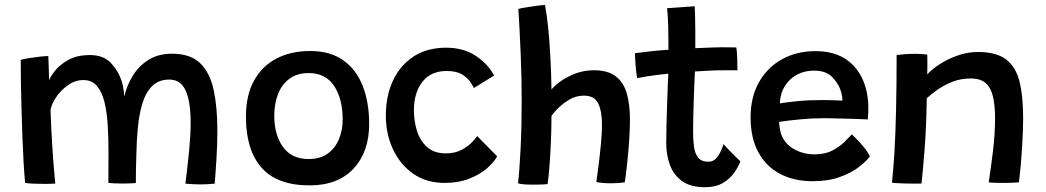

<svg xmlns="http://www.w3.org/2000/svg" viewBox="-20 -742 4266 783"><path d="M82.5 4Q79 -30.5 76.2 -80.5Q73.5 -130.5 71.2 -188Q69 -245.5 67.5 -303.2Q66 -361 65.2 -411.5Q64.5 -462 64.5 -498Q76.5 -501.5 98.5 -505Q120.5 -508.5 142.5 -511Q164.5 -513.5 177 -513.5Q177.5 -503 178.2 -482Q179 -461 179.5 -441.5Q180 -422 180 -415Q185 -428.5 204 -453Q223 -477.5 258.2 -497.5Q293.5 -517.5 347 -517.5Q402 -517.5 432.5 -485Q463 -452.5 476.5 -410.5Q481 -395 483.5 -379.2Q486 -363.5 487 -348.5Q496.5 -392 520.8 -432Q545 -472 585 -497.5Q625 -523 681.5 -523Q756.5 -523 796.5 -484Q836.5 -445 851.5 -374.5Q866.5 -304 866.5 -209Q866.5 -157 863 -98.2Q859.5 -39.5 855.5 7Q826.5 10 797.5 10Q782.5 10 767 9.2Q751.5 8.5 736 7Q745.5 -67 751.5 -129.8Q757.5 -192.5 757.5 -241.5Q757.5 -327.5 737.2 -372.5Q717 -417.5 670.5 -417.5Q628 -417.5 601.8 -392.2Q575.5 -367 561.8 -323.5Q548 -280 542.5 -224.8Q537 -169.5 536 -109.5Q535 -82.5 534.5 -53.5Q534 -24.5 534 4.5Q525.5 5 511.2 5.8Q497 6.5 482 6.5Q464.5 6.5 447.5 5.8Q430.5 5 422 3.5Q422 -30 422.2 -60.8Q422.5 -91.5 422.5 -123Q422.5 -180.5 419.2 -233Q416 -285.5 405.8 -326.8Q395.5 -368 375 -391.8Q354.5 -415.5 320 -415.5Q286 -415.5 256.8 -394.5Q227.5 -373.5 208.5 -344.8Q189.5 -316 186 -293Q189 -213 193 -149Q197 -85 200.8 -44.2Q204.5 -3.5 205.5 6.5Q201 7 187.2 7.5Q173.5 8 163.5 8Q140 8 117 7Q94 6 82.5 4Z M1242.5 14Q1110.5 14 1046.8 -58Q983 -130 983 -266Q983 -353.5 1015.8 -413Q1048.5 -472.5 1107.5 -503.2Q1166.5 -534 1245 -534Q1326.5 -534 1379.8 -496.2Q1433 -458.5 1459.2 -391.5Q1485.5 -324.5 1485.5 -236.5Q1485.5 -122.5 1421.8 -54.2Q1358 14 1242.5 14ZM1238 -93.5Q1286.5 -93.5 1317.2 -116.2Q1348 -139 1362.8 -175.8Q1377.5 -212.5 1377.5 -255Q1377.5 -337.5 1343 -390.8Q1308.5 -444 1239 -444Q1191.5 -444 1160.2 -420.8Q1129 -397.5 1113.8 -358.2Q1098.5 -319 1098.5 -270Q1098.5 -192 1134 -142.8Q1169.5 -93.5 1238 -93.5Z M2007.5 -104.5Q1994 -79.5 1964.8 -54.5Q1935.5 -29.5 1892.2 -12.8Q1849 4 1793.5 4Q1719 4 1665.2 -33.5Q1611.5 -71 1582.5 -133.5Q1553.5 -196 1553.5 -270.5Q1553.5 -350.5 1582.5 -413Q1611.5 -475.5 1666.5 -511.5Q1721.5 -547.5 1799.5 -547.5Q1869.5 -547.5 1919.5 -514.8Q1969.5 -482 1995 -434L1912.5 -383Q1909.5 -390 1898.8 -406.8Q1888 -423.5 1865 -438Q1842 -452.5 1802 -452.5Q1737 -452.5 1702.5 -408.2Q1668 -364 1668 -292.5Q1668 -248.5 1680.5 -208.2Q1693 -168 1721.8 -142.2Q1750.5 -116.5 1798 -116.5Q1836.5 -116.5 1864 -131.8Q1891.5 -147 1907 -164.2Q1922.5 -181.5 1926 -187Z M2213 8.5Q2203 10 2187 10.5Q2171 11 2154 11Q2135 11 2117.8 9.8Q2100.5 8.5 2092.5 5.5Q2098.5 -44.5 2103 -134.8Q2107.5 -225 2107.5 -329Q2107.5 -427.5 2103.2 -527.8Q2099 -628 2094 -705.5Q2099 -707.5 2121 -711.2Q2143 -715 2167.2 -718.2Q2191.5 -721.5 2202.5 -721.5Q2210 -684 2215.5 -629.2Q2221 -574.5 2224.5 -509.8Q2228 -445 2229 -377Q2254.5 -408 2302.5 -431.8Q2350.5 -455.5 2402 -455.5Q2458.5 -455.5 2490.5 -431.2Q2522.5 -407 2535.8 -362Q2549 -317 2549 -255.5Q2549 -216.5 2546 -171.2Q2543 -126 2538.2 -81Q2533.5 -36 2528 1.5Q2501.5 5.5 2470.5 5.5Q2438.5 5.5 2412 0.5Q2416.5 -31 2421.8 -73.5Q2427 -116 2431 -158.8Q2435 -201.5 2435 -233.5Q2435 -287.5 2419.8 -319.8Q2404.5 -352 2361 -352Q2328.5 -352 2300.5 -335Q2272.5 -318 2253.5 -298.2Q2234.5 -278.5 2229 -269.5Q2229 -215 2226.5 -160Q2224 -105 2220.5 -60.2Q2217 -15.5 2213 8.5Z M2999.5 -84Q2991 -61.5 2973.8 -37Q2956.5 -12.5 2927.5 4.5Q2898.5 21.5 2854.5 21.5Q2796.5 21.5 2762 -3.2Q2727.5 -28 2712.2 -69Q2697 -110 2697 -158Q2697 -190.5 2698 -232.5Q2699 -274.5 2700.5 -317Q2702 -359.5 2703.2 -393Q2704.5 -426.5 2705.5 -441.5Q2660 -437 2624.8 -431.5Q2589.5 -426 2578.5 -423.5Q2575 -443 2573 -464.8Q2571 -486.5 2570.2 -503.2Q2569.5 -520 2569.5 -525Q2597.5 -528.5 2633.5 -532.8Q2669.5 -537 2706 -539Q2706 -556.5 2705.8 -584Q2705.5 -611.5 2705 -635.5Q2704.5 -655.5 2703.2 -675.5Q2702 -695.5 2700.5 -708.5L2813 -716.5Q2813.5 -709 2814.5 -682.8Q2815.5 -656.5 2815.5 -620Q2815.5 -604.5 2815.5 -583.5Q2815.5 -562.5 2815.5 -545.5Q2831 -546 2853 -547Q2875 -548 2888.5 -548.5Q2922.5 -549.5 2949.8 -549Q2977 -548.5 2983 -548.5Q2985.5 -531 2986.5 -503Q2987.5 -475 2987.5 -455.5Q2982 -455.5 2953.5 -455.5Q2925 -455.5 2897 -455Q2877.5 -454 2853.5 -452.8Q2829.5 -451.5 2814 -450.5Q2813 -435 2811.8 -403.5Q2810.5 -372 2809.2 -334.2Q2808 -296.5 2807.2 -261.5Q2806.5 -226.5 2806.5 -204.5Q2806.5 -172.5 2810 -144.8Q2813.5 -117 2826.8 -99.8Q2840 -82.5 2868.5 -82.5Q2887.5 -82.5 2899.8 -95.5Q2912 -108.5 2919.5 -125.5Q2927 -142.5 2931 -154.5Q2937.5 -146 2952.2 -130.8Q2967 -115.5 2981 -101.8Q2995 -88 2999.5 -84Z M3527.5 -104Q3512.5 -84 3481.8 -60.2Q3451 -36.5 3404.2 -19.8Q3357.5 -3 3294 -3Q3218.5 -3 3161.5 -32.8Q3104.5 -62.5 3072.8 -120.8Q3041 -179 3041 -263.5Q3041 -345.5 3074.8 -406Q3108.5 -466.5 3168.5 -500Q3228.5 -533.5 3306.5 -533.5Q3404.5 -533.5 3460 -475.2Q3515.5 -417 3521 -317.5Q3522 -285 3519 -255Q3512 -255.5 3490.2 -256.2Q3468.5 -257 3440.2 -257.8Q3412 -258.5 3385 -259.2Q3358 -260 3340.5 -260Q3292 -260 3243 -255.2Q3194 -250.5 3157.5 -245Q3158 -222.5 3164 -200.5Q3176 -159 3215 -135.8Q3254 -112.5 3301.5 -112.5Q3344.5 -112.5 3374.5 -128.2Q3404.5 -144 3423.8 -163.5Q3443 -183 3454 -194Q3458 -190.5 3473.2 -175Q3488.5 -159.5 3504.5 -139.8Q3520.5 -120 3527.5 -104ZM3160.5 -320.5Q3192 -325.5 3235.2 -329.8Q3278.5 -334 3335 -334Q3364 -334 3385.2 -333Q3406.5 -332 3415.5 -331.5Q3415.5 -346 3411.5 -362.5Q3403.5 -395.5 3377 -424.8Q3350.5 -454 3301 -454Q3241 -454 3201.8 -416.8Q3162.5 -379.5 3160.5 -320.5Z M3738 6.5Q3726.5 6.5 3710.2 6.8Q3694 7 3677.5 6.5Q3662.5 6 3644 5.2Q3625.5 4.5 3617.5 3Q3623.5 -52.5 3627.8 -124.2Q3632 -196 3634.2 -292.2Q3636.5 -388.5 3636.5 -517.5Q3651 -519.5 3670.8 -521Q3690.5 -522.5 3711 -522.5Q3724.5 -522.5 3738 -521.8Q3751.5 -521 3761.5 -519.5Q3762 -511.5 3762 -484.8Q3762 -458 3761.5 -438.5Q3778.5 -458 3810.8 -479.2Q3843 -500.5 3884 -515.2Q3925 -530 3967.5 -530Q4043.5 -530 4083.2 -499.5Q4123 -469 4137.8 -409.2Q4152.5 -349.5 4152.5 -261Q4152.5 -210.5 4148.2 -140.2Q4144 -70 4135.5 1.5Q4127.5 2.5 4110.8 3.2Q4094 4 4075.5 4Q4056.5 4 4039 3.5Q4021.5 3 4012 1.5Q4021 -55 4029.5 -126.2Q4038 -197.5 4038 -260Q4038 -308.5 4030.2 -345Q4022.5 -381.5 4001.2 -401.8Q3980 -422 3938.5 -422Q3898 -422 3863.5 -408.2Q3829 -394.5 3802.8 -375.8Q3776.5 -357 3759.5 -341.5Q3757.5 -218 3750.2 -127.2Q3743 -36.5 3738 6.5Z"/></svg>

Font: Grandstander Medium
Style: Regular
Weight: 500
Designer: Tyler Finck
Foundry: Etcetera Type Co
Version: Version 1.200; ttfautohint (v1.8.3)